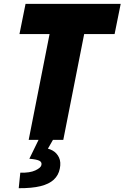

<svg xmlns="http://www.w3.org/2000/svg" viewBox="-20 -740 659 1016"><path d="M131.8 0 247.1 -584H430.2L314.9 0ZM83 -559.6 115.2 -719.7H618.7L586.4 -559.6ZM79.1 255.9 87.4 173.8Q138.2 175.3 167.2 161.6Q196.3 147.9 199.2 133.3Q202.6 117.2 187.3 110.1Q171.9 103 135.3 100.1L184.1 0H260.3L214.4 80.1L209 43.9Q235.8 43.9 258.3 56.6Q280.8 69.3 292.2 93.5Q303.7 117.7 296.4 152.8Q289.6 187.5 264.6 210.7Q239.7 233.9 194.3 245.1Q148.9 256.3 79.1 255.9Z"/></svg>

Font: Reddit Sans Black
Style: Italic
Weight: 900
Italic angle: -11.25°
Designer: Stephen Hutchings
Version: Version 1.013